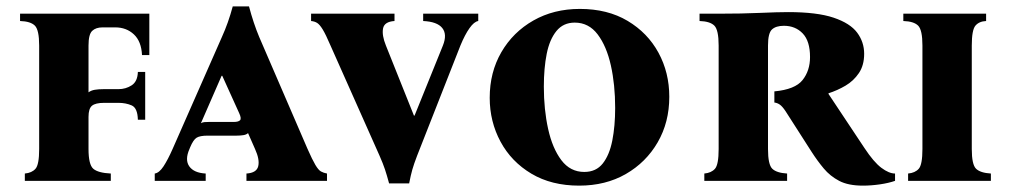

<svg xmlns="http://www.w3.org/2000/svg" viewBox="-20 -568 3175 603"><path d="M58 0V-23Q80 -25 91.5 -38Q103 -51 103 -100V-425Q103 -474 89.5 -487.5Q76 -501 43 -502V-525H449V-395H426Q424 -438 400.5 -460Q377 -482 342 -482H302Q281 -482 269.5 -471Q258 -460 258 -425V-278Q266 -284 277.5 -286Q289 -288 305 -288H352Q375 -288 393.5 -300Q412 -312 413 -342H436V-192H413Q412 -229 393.5 -237Q375 -245 352 -245H307Q280 -245 269 -236Q258 -227 258 -201V-100Q258 -51 273 -38Q288 -25 328 -23V0Z M946 -100Q961 -66 970.5 -50Q980 -34 988 -29.5Q996 -25 1007 -23V0H754V-23Q786 -25 791 -46Q796 -67 781 -100L759 -150Q754 -145 744 -143.5Q734 -142 723 -142H632Q608 -142 597.5 -135.5Q587 -129 577 -105L575 -100Q560 -66 574.5 -45.5Q589 -25 626 -23V0H466V-23Q480 -25 493.5 -45.5Q507 -66 522 -100L677 -452Q687 -474 695.5 -498Q704 -522 711 -548H762Q776 -495 794 -452ZM714 -185Q729 -185 734 -190.5Q739 -196 731 -213L678 -330H676L611 -181Q616 -184 622 -184.5Q628 -185 636 -185Z M1202 8Q1195 -18 1189 -36Q1183 -54 1172 -79L1018 -425Q1003 -460 993.5 -475.5Q984 -491 976 -496Q968 -501 957 -502V-525H1219V-502Q1187 -500 1183 -478.5Q1179 -457 1192 -425L1280 -205H1282L1371 -425Q1385 -460 1369 -480Q1353 -500 1309 -502V-525H1482V-502Q1469 -500 1454.5 -479.5Q1440 -459 1426 -425L1290 -79Q1280 -53 1275 -35.5Q1270 -18 1265 8Z M1801 -540Q1888 -540 1951 -502.5Q2014 -465 2048 -402.5Q2082 -340 2082 -264Q2082 -184 2045.5 -121Q2009 -58 1945.5 -21.5Q1882 15 1799 15Q1712 15 1649 -22.5Q1586 -60 1552 -123Q1518 -186 1518 -261Q1518 -341 1554.5 -404Q1591 -467 1655 -503.5Q1719 -540 1801 -540ZM1815 -28Q1852 -28 1873 -54.5Q1894 -81 1903 -126.5Q1912 -172 1912 -229Q1912 -302 1898.5 -362.5Q1885 -423 1857 -460Q1829 -497 1785 -497Q1749 -497 1727.5 -470.5Q1706 -444 1697 -399Q1688 -354 1688 -296Q1688 -224 1701.5 -163Q1715 -102 1743 -65Q1771 -28 1815 -28Z M2690 15Q2644 15 2615.5 0Q2587 -15 2567 -39Q2547 -63 2529 -91L2447 -219Q2437 -234 2429 -239.5Q2421 -245 2412 -246V-281Q2477 -287 2500.5 -316.5Q2524 -346 2524 -389Q2524 -439 2501 -463Q2478 -487 2442 -487Q2417 -487 2404.5 -475.5Q2392 -464 2392 -425V-100Q2392 -51 2405.5 -38Q2419 -25 2452 -23V0H2192V-23Q2214 -25 2225.5 -38Q2237 -51 2237 -100V-425Q2237 -474 2223.5 -487.5Q2210 -501 2177 -502V-525H2237Q2310 -525 2366.5 -527.5Q2423 -530 2455 -530Q2546 -530 2598 -512.5Q2650 -495 2672 -465.5Q2694 -436 2694 -399Q2694 -363 2677.5 -338.5Q2661 -314 2635.5 -299Q2610 -284 2582 -275V-273L2695 -103Q2724 -59 2748 -41Q2772 -23 2791 -23V0Q2771 7 2743.5 11Q2716 15 2690 15Z M3032 -100Q3032 -51 3045.5 -38Q3059 -25 3092 -23V0H2832V-23Q2854 -25 2865.5 -38Q2877 -51 2877 -100V-425Q2877 -474 2863.5 -487.5Q2850 -501 2817 -502V-525H3077V-502Q3055 -501 3043.5 -487.5Q3032 -474 3032 -425Z"/></svg>

Font: Bona Nova SC
Style: Bold
Weight: 700
Designer: Mateusz Machalski
Foundry: Capitalics
Version: Version 4.001; ttfautohint (v1.8.4.7-5d5b)